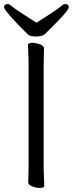

<svg xmlns="http://www.w3.org/2000/svg" viewBox="-28 -916 359 946"><path d="M152 -804Q187 -827 221 -848.5Q255 -870 280 -891Q285 -896 293 -896Q311 -896 311 -880Q311 -874 297.5 -857Q284 -840 264 -819Q244 -798 224.5 -779Q205 -760 193 -748Q187 -742 174.5 -739Q162 -736 149 -736Q137 -736 126.5 -738.5Q116 -741 111 -745Q93 -762 72.5 -783Q52 -804 33.5 -824.5Q15 -845 3.5 -860Q-8 -875 -8 -880Q-8 -896 10 -896Q18 -896 23 -891Q48 -870 82.5 -848.5Q117 -827 152 -804ZM113 -589Q113 -620 111.5 -649Q110 -678 110 -695Q110 -705 132 -705Q149 -705 169 -697.5Q189 -690 189 -677Q189 -665 188 -639.5Q187 -614 187 -588V-106Q187 -75 188.5 -46Q190 -17 190 0Q190 10 168 10Q151 10 131 2.5Q111 -5 111 -18Q111 -30 112 -55.5Q113 -81 113 -107Z"/></svg>

Font: Klee One SemiBold
Style: Regular
Weight: 600
Designer: Fontworks Inc.
Foundry: Fontworks Inc.
Version: Version 1.00;January 12, 2022;FontCreator 13.0.0.2683 64-bit